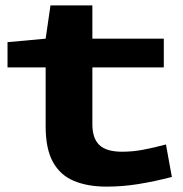

<svg xmlns="http://www.w3.org/2000/svg" viewBox="-20 -685 683 715"><path d="M377 10Q307 10 256 -11Q205 -32 177.5 -81Q150 -130 150 -215V-434H8V-528L150 -541L168 -665H324V-541H590V-434H324V-222Q324 -170 350 -145Q376 -120 435 -120Q474 -120 513.5 -127.5Q553 -135 598 -147L620 -26Q554 -9 495 0.5Q436 10 377 10Z"/></svg>

Font: Georama ExtraExtended SemiBold
Style: Regular
Weight: 600
Width: 8
Designer: Jean-Baptiste Levee
Foundry: Production Type
Version: Version 1.000